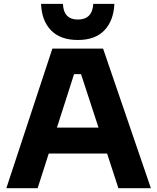

<svg xmlns="http://www.w3.org/2000/svg" viewBox="-20 -984 822 1004"><path d="M387.2 -774.9Q295.9 -774.9 246.8 -825.4Q197.8 -876 194.8 -963.9H309.1Q312.5 -881.8 387.2 -881.8Q462.9 -881.8 467.8 -963.9H578.1Q574.2 -876 525.9 -825.4Q477.5 -774.9 387.2 -774.9ZM176.8 0H13.2L253.9 -730H519L769 0H599.1L540 -181.2H234.9ZM277.8 -316.9H495.1L403.8 -596.2H367.2Z"/></svg>

Font: Sora
Style: Bold
Weight: 700
Designer: Jonathan Barnbrook, Julián Moncada
Foundry: Barnbrook Fonts
Version: Version 2.000